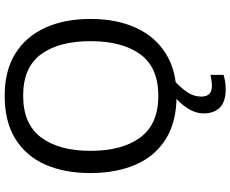

<svg xmlns="http://www.w3.org/2000/svg" viewBox="-102 -663 985 821"><g transform="rotate(-90 390.5 -252.5)"><path d="M720 -358Q720 -247 682.5 -164.5Q645 -82 572 -36Q499 10 391 10Q280 10 206.5 -36Q133 -82 97 -165Q61 -248 61 -359Q61 -469 97 -551Q133 -633 206.5 -679Q280 -725 392 -725Q499 -725 572 -679.5Q645 -634 682.5 -551.5Q720 -469 720 -358ZM156 -358Q156 -223 213 -145.5Q270 -68 391 -68Q513 -68 569 -145.5Q625 -223 625 -358Q625 -493 569 -569.5Q513 -646 392 -646Q271 -646 213.5 -569.5Q156 -493 156 -358ZM388 116Q388 161 433 161Q450 161 461.5 158.5Q473 156 481 155V211Q467 215 453 217.5Q439 220 419 220Q366 220 341 195Q316 170 316 126Q316 97 330.5 70Q345 43 366.5 21Q388 -1 408 -15L456 0Q422 32 405 58.5Q388 85 388 116Z"/></g></svg>

Font: Go Noto Kurrent-Regular
Style: Regular
Weight: 400
Designer: Monotype Design Team
Foundry: Monotype Imaging Inc.
Version: Version 2.012; ttfautohint (v1.8.4.7-5d5b)